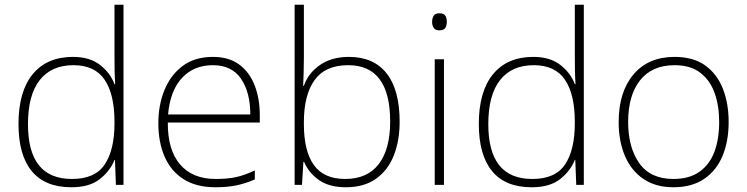

<svg xmlns="http://www.w3.org/2000/svg" viewBox="-20 -780 3153 810"><path d="M281 10Q170 10 114 -58Q58 -126 58 -257Q58 -394 118 -467Q178 -540 288 -540Q358 -540 401.5 -506.5Q445 -473 463 -425H466Q464 -454 463.5 -484.5Q463 -515 463 -544V-760H501V0H469L465 -105H463Q444 -58 400.5 -24Q357 10 281 10ZM284 -25Q381 -25 422 -86.5Q463 -148 463 -260V-266Q463 -382 421.5 -443.5Q380 -505 290 -505Q197 -505 147.5 -442Q98 -379 98 -256Q98 -141 144 -83Q190 -25 284 -25Z M878 -540Q946 -540 989.5 -507.5Q1033 -475 1054.5 -419.5Q1076 -364 1076 -294V-263H688Q687 -148 739.5 -86.5Q792 -25 890 -25Q939 -25 974.5 -32.5Q1010 -40 1055 -61V-23Q1016 -6 977.5 2Q939 10 889 10Q808 10 754.5 -24Q701 -58 674.5 -119Q648 -180 648 -260Q648 -337 674 -400.5Q700 -464 751 -502Q802 -540 878 -540ZM878 -505Q798 -505 748 -451.5Q698 -398 689 -297H1036Q1036 -390 997 -447.5Q958 -505 878 -505Z M1262 -535Q1262 -509 1261 -475Q1260 -441 1259 -418H1262Q1280 -471 1329.5 -505.5Q1379 -540 1452 -540Q1556 -540 1611 -470.5Q1666 -401 1666 -266Q1666 -187 1641.5 -124.5Q1617 -62 1566.5 -26Q1516 10 1439 10Q1369 10 1325.5 -20.5Q1282 -51 1263 -97H1260L1254 0H1223V-760H1262ZM1449 -505Q1352 -505 1307 -442Q1262 -379 1262 -265V-256Q1262 -143 1304 -84Q1346 -25 1436 -25Q1530 -25 1578 -88Q1626 -151 1626 -267Q1626 -505 1449 -505Z M1833 -724Q1852 -724 1858.5 -714Q1865 -704 1865 -688Q1865 -672 1858.5 -662Q1852 -652 1833 -652Q1817 -652 1810 -662Q1803 -672 1803 -688Q1803 -704 1810 -714Q1817 -724 1833 -724ZM1853 -530V0H1814V-530Z M2223 10Q2112 10 2056 -58Q2000 -126 2000 -257Q2000 -394 2060 -467Q2120 -540 2230 -540Q2300 -540 2343.5 -506.5Q2387 -473 2405 -425H2408Q2406 -454 2405.5 -484.5Q2405 -515 2405 -544V-760H2443V0H2411L2407 -105H2405Q2386 -58 2342.5 -24Q2299 10 2223 10ZM2226 -25Q2323 -25 2364 -86.5Q2405 -148 2405 -260V-266Q2405 -382 2363.5 -443.5Q2322 -505 2232 -505Q2139 -505 2089.5 -442Q2040 -379 2040 -256Q2040 -141 2086 -83Q2132 -25 2226 -25Z M3054 -265Q3054 -185 3028.5 -123Q3003 -61 2951 -25.5Q2899 10 2821 10Q2746 10 2694.5 -25Q2643 -60 2616.5 -122Q2590 -184 2590 -265Q2590 -392 2652.5 -466Q2715 -540 2826 -540Q2905 -540 2955 -504Q3005 -468 3029.5 -406Q3054 -344 3054 -265ZM2630 -265Q2630 -158 2677 -91.5Q2724 -25 2821 -25Q2888 -25 2931 -55.5Q2974 -86 2994 -140Q3014 -194 3014 -265Q3014 -333 2995 -387Q2976 -441 2934.5 -473Q2893 -505 2826 -505Q2731 -505 2680.5 -441.5Q2630 -378 2630 -265Z"/></svg>

Font: Noto Sans Khmer UI ExtraLight
Style: Regular
Weight: 200
Designer: Danh Hong and the Monotype Design Team
Foundry: Monotype Imaging Inc.
Version: Version 2.002; ttfautohint (v1.8.4.7-5d5b)